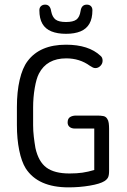

<svg xmlns="http://www.w3.org/2000/svg" viewBox="-20 -799 550 829"><path d="M387 -65Q360 -57 336 -53.5Q312 -50 280 -50Q215 -50 180.5 -75.5Q146 -101 133 -160Q129 -183 126 -208.5Q123 -234 123 -258V-335Q123 -378 130 -419Q137 -460 148 -481Q182 -547 266 -547Q324 -547 368 -515Q376 -510 381 -507.5Q386 -505 392 -505Q404 -505 413.5 -514.5Q423 -524 423 -537Q423 -551 414 -558Q363 -606 265 -606Q152 -606 99 -535Q77 -506 65 -454.5Q53 -403 53 -337V-259Q53 -199 63 -150Q73 -101 91 -72Q144 10 276 10Q323 10 367.5 2.5Q412 -5 431 -17Q442 -24 446.5 -33Q451 -42 451 -61V-243Q451 -256 449.5 -267.5Q448 -279 443 -286Q437 -296 425.5 -298Q414 -300 400 -300H308Q293 -300 282.5 -293.5Q272 -287 272 -270Q272 -258 280.5 -251Q289 -244 303 -244H387ZM328 -752Q324 -725 310 -714.5Q296 -704 265 -704Q234 -704 220 -714.5Q206 -725 201 -750Q197 -779 175 -779Q164 -779 157 -772.5Q150 -766 150 -755Q150 -719 163 -696.5Q176 -674 202 -663.5Q228 -653 265 -653Q302 -653 327.5 -663.5Q353 -674 366 -696.5Q379 -719 379 -755Q379 -766 372.5 -772.5Q366 -779 355 -779Q332 -779 328 -752Z"/></svg>

Font: Beiruti
Style: Regular
Weight: 400
Designer: Arlette Boutros
Foundry: Boutros
Version: Version 1.41